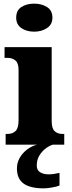

<svg xmlns="http://www.w3.org/2000/svg" viewBox="-20 -795 393 1055"><path d="M168 -621Q126 -621 97.5 -640.5Q69 -660 69 -698Q69 -738 97.5 -756.5Q126 -775 168 -775Q208 -775 238 -756.5Q268 -738 268 -698Q268 -660 238 -640.5Q208 -621 168 -621ZM11 0V-59H22Q49 -59 65.5 -75Q82 -91 82 -133V-410Q82 -448 65 -462.5Q48 -477 22 -477H5V-536H264V-130Q264 -89 280.5 -74Q297 -59 323 -59H333V0ZM221 240Q146 240 109.5 213.5Q73 187 73 130Q73 99 88.5 72Q104 45 129.5 26Q155 7 183 0H270Q250 6 230 21.5Q210 37 196 60Q182 83 182 115Q182 140 200.5 151.5Q219 163 247 163Q260 163 275 161Q290 159 307 155V224Q292 231 264 235.5Q236 240 221 240Z"/></svg>

Font: Noto Serif Hebrew SemiCondensed Black
Style: Regular
Weight: 900
Width: 4
Designer: Monotype Design Team
Foundry: Monotype Imaging Inc.
Version: Version 2.004; ttfautohint (v1.8.4.7-5d5b)